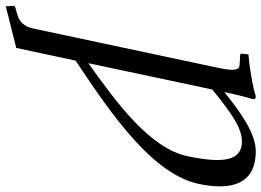

<svg xmlns="http://www.w3.org/2000/svg" viewBox="-172 -556 924 679"><g transform="rotate(90 290.5 -216.0)"><path d="M276 -547C290 -612 301 -648 301 -648C302 -655 299 -658 290 -658C263 -648 184 -635 143 -632L140 -608C140 -605 142 -603 145 -603L177 -601C197 -601 204 -588 190 -523L52 126C45 159 31 177 0 186L-22 192C-27 193 -29 196 -29 201L-27 226L120 189L165 -21C369 -156 567 -297 601 -457C624 -566 606 -658 485 -658C421 -658 345 -602 276 -547ZM451 -609C520 -609 529 -542 503 -417C475 -285 320 -170 174 -66L267 -504C357 -578 406 -609 451 -609Z"/></g></svg>

Font: Libertinus Sans
Style: Italic
Weight: 400
Italic angle: -12°
Designer: Philipp H. Poll, Khaled Hosny
Foundry: Caleb Maclennan
Version: Version 7.050;RELEASE